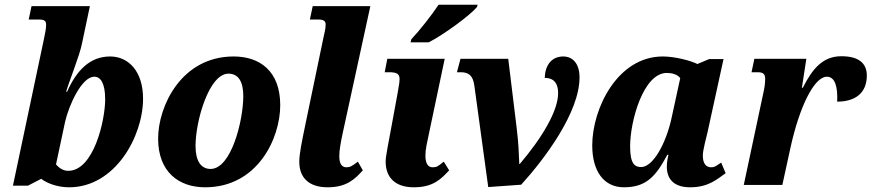

<svg xmlns="http://www.w3.org/2000/svg" viewBox="-20 -786 3704 816"><path d="M274 10C469 10 588 -206 588 -367C588 -483 526 -546 448 -546C363 -546 306 -488 265 -396H261C271 -432 319 -552 328 -599L362 -760H114L102 -703H144C168 -703 176 -698 176 -681C176 -659 171 -644 165 -612L35 3H99L155 -26C179 -8 222 10 274 10ZM270 -60C247 -60 231 -73 218 -87L257 -270C272 -335 326 -460 381 -460C407 -460 427 -433 427 -364C427 -274 378 -60 270 -60Z M852 10C1074 10 1171 -197 1171 -339C1171 -486 1082 -546 973 -546C751 -546 652 -335 652 -197C652 -54 741 10 852 10ZM875 -68C834 -68 811 -102 811 -166C811 -271 868 -473 951 -473C991 -473 1014 -442 1014 -378C1014 -274 963 -68 875 -68Z M1372 10C1455 10 1489 -26 1522 -62L1501 -99C1475 -79 1467 -75 1452 -75C1429 -75 1422 -97 1422 -122C1422 -148 1428 -180 1436 -218L1554 -760H1309L1297 -703H1333C1356 -703 1364 -696 1364 -682C1364 -662 1358 -643 1354 -623L1281 -272C1263 -184 1252 -135 1252 -98C1252 -33 1291 10 1372 10Z M1725 -606H1802C1870 -641 1980 -723 2007 -756L2010 -766H1844C1815 -722 1764 -657 1728 -619ZM1739 10C1822 10 1855 -26 1889 -62L1866 -99C1841 -79 1837 -75 1818 -75C1796 -75 1788 -97 1788 -125C1788 -152 1795 -180 1803 -218L1870 -536H1626L1615 -479H1634C1690 -479 1681 -457 1670 -391L1647 -266C1632 -184 1619 -122 1619 -100C1619 -31 1660 10 1739 10Z M2055 9 2195 -1C2296 -112 2443 -309 2443 -457C2443 -518 2412 -546 2374 -546C2324 -546 2297 -509 2295 -455C2322 -455 2352 -444 2352 -390C2352 -316 2286 -203 2189 -89H2187C2185 -136 2184 -174 2176 -241L2140 -536H1937L1922 -479H1938C1970 -479 1990 -467 1996 -422Z M2632 10C2729 10 2769 -40 2816 -128H2821C2816 -107 2814 -92 2814 -78C2814 -17 2853 10 2913 10C2993 10 3029 -26 3064 -50L3045 -95C3027 -84 3020 -75 3002 -75C2981 -75 2967 -91 2967 -125C2967 -149 2983 -206 2987 -224L3055 -535H2994L2944 -514C2914 -529 2847 -546 2797 -546C2604 -546 2497 -324 2497 -168C2497 -60 2545 10 2632 10ZM2705 -76C2678 -76 2658 -89 2658 -164C2658 -271 2714 -476 2814 -476C2836 -476 2859 -470 2871 -454L2836 -293C2812 -176 2755 -76 2705 -76Z M3141 0H3305L3339 -156C3378 -335 3441 -460 3494 -460C3529 -460 3541 -417 3538 -354C3614 -354 3664 -390 3664 -465C3664 -516 3631 -547 3556 -547C3479 -547 3434 -497 3392 -413H3388L3407 -536H3186L3174 -479H3200C3224 -479 3232 -471 3232 -451C3232 -428 3228 -408 3224 -390Z"/></svg>

Font: Noto Serif SemiCondensed Extra
Style: Italic
Weight: 800
Width: 4
Italic angle: -12°
Designer: Monotype Design Team
Foundry: Monotype Imaging Inc.
Version: Version 1.901